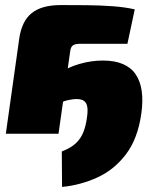

<svg xmlns="http://www.w3.org/2000/svg" viewBox="-20 -528 622 758"><path d="M220 -508Q269 -508 321.5 -507.5Q374 -507 423.5 -503.5Q473 -500 512 -491L483 -355H295Q276 -355 267.5 -348.5Q259 -342 257 -325L211 0H3L56 -376Q66 -445 105.5 -476.5Q145 -508 220 -508ZM225 210 224 70Q260 56 279.5 37.5Q299 19 309 -6Q319 -31 323 -62Q327 -87 325 -103.5Q323 -120 313 -128.5Q303 -137 281 -137Q268 -137 245.5 -132Q223 -127 196 -107L212 -238Q247 -262 293.5 -275.5Q340 -289 386 -289Q433 -289 465.5 -275Q498 -261 516 -234Q534 -207 539.5 -168.5Q545 -130 538 -80Q524 20 477 81.5Q430 143 363.5 173Q297 203 225 210Z"/></svg>

Font: Exo 2 Black
Style: Italic
Weight: 900
Italic angle: -8°
Designer: Natanael Gama
Foundry: Natanael Gama
Version: Version 2.010